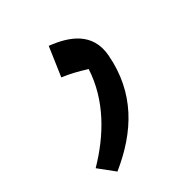

<svg xmlns="http://www.w3.org/2000/svg" viewBox="-113 -259 486 486"><g transform="rotate(-45 129.5 -16.0)"><path d="M33 158C132 114 204 47 225 -66C238 -136 187 -170 135 -190L101 -111C123 -102 141 -92 165 -77C138 7 74 69 0 113Z"/></g></svg>

Font: Noto Sans Arabic SemCond SemBd
Style: Regular
Weight: 600
Width: 4
Designer: Monotype Design Team, Nadine Chahine, Nizar Qandah and Khaled Hosny
Foundry: Monotype Imaging Inc.
Version: Version 2.012